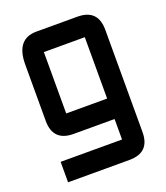

<svg xmlns="http://www.w3.org/2000/svg" viewBox="-128 -576 744 861"><g transform="rotate(-20 244.0 -146.0)"><path d="M341.8 195.3H48.8V97.7H341.8V0H146.5Q48.8 0 48.8 -97.7V-366.2Q48.8 -488.3 146.5 -488.3H341.8Q439.5 -488.3 439.5 -390.6V97.7Q439.5 195.3 341.8 195.3ZM146.5 -97.7H341.8V-390.6H146.5Z"/></g></svg>

Font: BabelStone Runic Staveless
Style: Regular
Weight: 400
Designer: Andrew West
Foundry: BabelStone
Version: Version 3.002 March 14, 2022